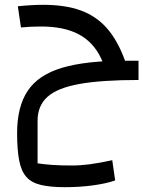

<svg xmlns="http://www.w3.org/2000/svg" viewBox="-20 -500 595 797"><path d="M249 277Q188 277 149 267.5Q110 258 89 234Q68 210 59.5 165.5Q51 121 51 52Q51 -57 95 -123Q139 -189 237.5 -218.5Q336 -248 499 -248L555 -168Q402 -168 310 -151.5Q218 -135 177 -98Q136 -61 136 1V178Q162 182 196 184.5Q230 187 277 187Q314 187 352 182Q390 177 446 165L458 249Q421 262 366 269.5Q311 277 249 277ZM400 -257Q368 -325 307 -357.5Q246 -390 150 -390Q127 -390 106.5 -389Q86 -388 67 -386L54 -474Q83 -477 109.5 -478.5Q136 -480 160 -480Q251 -480 315.5 -456.5Q380 -433 424.5 -382Q469 -331 499 -248H555V-168Q488 -168 454 -187.5Q420 -207 400 -257Z"/></svg>

Font: Changa
Style: Regular
Weight: 400
Designer: Eduardo Rodriguez Tunni
Foundry: Eduardo Rodriguez Tunni
Version: Version 3.003